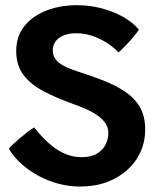

<svg xmlns="http://www.w3.org/2000/svg" viewBox="-20 -694 616 722"><path d="M281 7.5Q240.5 7.5 200.5 -3Q160.5 -13.5 124.8 -32.8Q89 -52 60.2 -78Q31.5 -104 13.5 -134.5Q16.5 -139.5 28 -150.5Q39.5 -161.5 54.5 -174.2Q69.5 -187 84.2 -198.2Q99 -209.5 108.5 -214.5Q123 -196.5 141 -177.2Q159 -158 181.2 -141Q203.5 -124 230 -113.5Q256.5 -103 287 -103Q323.5 -103 345.5 -116.8Q367.5 -130.5 377.5 -151.5Q387.5 -172.5 387.5 -194Q387.5 -212 378 -227.8Q368.5 -243.5 350.8 -256.8Q333 -270 307.8 -281.8Q282.5 -293.5 251 -304.5Q191.5 -326 144 -350.8Q96.5 -375.5 68.8 -411.5Q41 -447.5 41 -502Q41 -559 72.8 -597.2Q104.5 -635.5 156.2 -655Q208 -674.5 268.5 -674.5Q316.5 -674.5 361 -663Q405.5 -651.5 442.2 -631Q479 -610.5 502.5 -582.5Q496.5 -573 482.5 -556.2Q468.5 -539.5 452.8 -523Q437 -506.5 426 -497Q408.5 -515 383.8 -531.5Q359 -548 329 -558.5Q299 -569 265.5 -569Q227.5 -569 203 -552Q178.5 -535 178.5 -503.5Q178.5 -488 185.8 -476Q193 -464 205.8 -455Q218.5 -446 235 -439Q251.5 -432 270 -426Q321 -409.5 367 -391.8Q413 -374 449 -350.2Q485 -326.5 505.5 -292Q526 -257.5 526 -207Q526 -162 508.5 -123Q491 -84 458.5 -54.8Q426 -25.5 381.2 -9Q336.5 7.5 281 7.5Z"/></svg>

Font: Grandstander Thin SemiBold
Style: Regular
Weight: 600
Version: Version 1.200